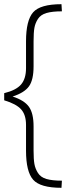

<svg xmlns="http://www.w3.org/2000/svg" viewBox="-20 -771 325 915"><path d="M273 -751 275 -717Q229 -717 201.5 -709Q174 -701 161 -681Q148 -661 144 -638.5Q140 -616 140 -574V-455Q140 -390 118 -359.5Q96 -329 40 -311Q96 -293 118 -262Q140 -231 140 -169V-53Q140 -12 144 10.5Q148 33 161 53.5Q174 74 201.5 82Q229 90 275 90L273 124Q172 124 138 85.5Q104 47 104 -53V-176Q104 -224 80.5 -250Q57 -276 0 -293V-327Q57 -341 80.5 -368.5Q104 -396 104 -446V-574Q104 -674 138 -712.5Q172 -751 273 -751Z"/></svg>

Font: TypoPRO Titillium Title
Style: Regular
Weight: 250
Designer: Campivisivi
Foundry: Accademia di Belle Arti di Urbino and students of MA course of Visual design
Version: 1.000